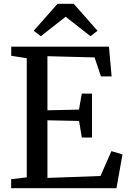

<svg xmlns="http://www.w3.org/2000/svg" viewBox="-20 -988 672 1008"><path d="M120.5 -57V-682.5L39 -695V-743H552L566 -587H510L476.5 -686.5L229 -693V-409L394.5 -412.5L409.5 -496.5H463V-266H409.5L395 -353L229 -356.5V-54L507.5 -64L565 -194.5L623 -177.5L591.5 0H38.5V-47ZM194.5 -798 157 -826.5 282 -968H367L492 -826.5L455 -798L324.5 -900Z"/></svg>

Font: Merriweather 28pt
Style: Regular
Weight: 400
Version: Version 2.100